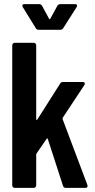

<svg xmlns="http://www.w3.org/2000/svg" viewBox="-20 -907 459 927"><path d="M89.8 -873Q87.9 -878.9 87.9 -879.9Q87.9 -887.2 98.1 -887.2H168Q178.2 -887.2 183.1 -878.9L216.8 -816.9Q219.7 -812 223.1 -816.9L256.8 -878.9Q261.7 -887.2 272 -887.2H341.8Q348.6 -887.2 351.1 -883.5Q353.5 -879.9 350.1 -873L285.2 -771Q280.3 -763.2 271 -763.2H167Q156.7 -763.2 152.8 -771ZM50.8 0Q45.9 0 42.5 -3.4Q39.1 -6.8 39.1 -12.2V-688Q39.1 -693.4 42.5 -696.8Q45.9 -700.2 50.8 -700.2H143.1Q147.9 -700.2 151.4 -696.8Q154.8 -693.4 154.8 -688V-332Q154.8 -329.6 156 -328.6Q157.2 -327.6 158.7 -328.4Q160.2 -329.1 161.1 -331.1L270 -502.9Q274.4 -511.2 284.2 -511.2H379.9Q386.2 -511.2 388.7 -506.6Q391.1 -502 387.2 -496.1L283.2 -338.9Q281.2 -334.5 282.2 -332L401.9 -14.2Q402.8 -12.2 402.8 -8.8Q402.8 0 392.1 0H296.9Q287.6 0 284.2 -9.8L210.9 -235.8Q210.4 -237.8 209.5 -238.5Q208.5 -239.3 207.3 -238.8Q206.1 -238.3 205.1 -236.8L157.2 -167Q154.8 -162.1 154.8 -161.1V-12.2Q154.8 -6.8 151.4 -3.4Q147.9 0 143.1 0Z"/></svg>

Font: Barlow Condensed SemiBold
Style: Regular
Weight: 600
Width: 3
Designer: Jeremy Tribby
Foundry: Tribby Type
Version: Version 1.422;hotconv 1.0.109;makeotfexe 2.5.65596